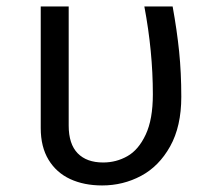

<svg xmlns="http://www.w3.org/2000/svg" viewBox="-20 -560 655 592"><path d="M512.3 -540Q525.6 -466.7 532.3 -401.3Q539 -335.9 539 -261.5Q539 -170.3 504.6 -108.7Q470.3 -47.2 414.9 -17.7Q359.5 11.8 294.9 11.8Q239 11.8 196.4 -7.9Q153.8 -27.7 129.7 -67.4Q105.6 -107.2 105.6 -165.1V-540H191.8V-172.8Q191.8 -115.9 219.5 -87.4Q247.2 -59 297.9 -59Q338.5 -59 372.8 -78.5Q407.2 -97.9 429.2 -144.9Q451.3 -191.8 451.3 -269.2Q451.3 -401 425.1 -540Z"/></svg>

Font: Fira Code
Style: Regular
Weight: 400
Designer: Carrois Corporate, Edenspiekermann AG, Nikita Prokopov
Foundry: Carrois Corporate, Edenspiekermann AG, Nikita Prokopov
Version: Version 5.002